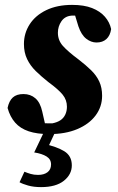

<svg xmlns="http://www.w3.org/2000/svg" viewBox="-20 -534 482 786"><path d="M182 15Q132 15 97.5 3.5Q63 -8 42 -32Q21 -56 11 -92Q17 -121 32.5 -135Q48 -149 76 -149Q105 -149 125 -131.5Q145 -114 153 -77L168 -11L106 -30Q128 -30 149.5 -29.5Q171 -29 194 -29Q214 -33 227 -41.5Q240 -50 247 -64.5Q254 -79 254 -97Q254 -125 236.5 -146.5Q219 -168 178 -198Q149 -221 126.5 -243Q104 -265 91 -292Q78 -319 78 -354Q78 -398 101.5 -434.5Q125 -471 169.5 -492.5Q214 -514 275 -514Q324 -514 357 -501Q390 -488 409.5 -465.5Q429 -443 435 -415Q431 -388 415.5 -374Q400 -360 375 -360Q353 -360 333 -375.5Q313 -391 301 -426L283 -485L339 -469Q323 -470 306.5 -470Q290 -470 273 -470Q246 -468 231.5 -447Q217 -426 217 -400Q217 -369 237.5 -346Q258 -323 301 -291Q331 -268 353 -246.5Q375 -225 386.5 -200Q398 -175 398 -142Q398 -97 371.5 -61.5Q345 -26 296.5 -5.5Q248 15 182 15ZM120 90 163 0H209L172 79L156 54Q212 66 243 85Q274 104 274 143Q274 180 241.5 206Q209 232 148 232Q118 232 95 225.5Q72 219 60 212L80 169Q92 174 105.5 178Q119 182 136 182Q160 182 174.5 171Q189 160 189 139Q189 118 170.5 106.5Q152 95 120 90Z"/></svg>

Font: Source Serif 4
Style: Bold Italic
Weight: 700
Italic angle: -12°
Designer: Frank Grießhammer
Foundry: Adobe Systems Incorporated
Version: Version 4.004;hotconv 1.0.116;makeotfexe 2.5.65601